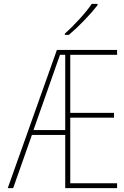

<svg xmlns="http://www.w3.org/2000/svg" viewBox="-20 -972 640 992"><path d="M343 -689V-389H569V-364H343V-25H585V0H317V-275H145L48 0H20L274 -714H585V-689ZM317 -300V-689H290L153 -300ZM315 -798Q350 -829 391.5 -874.5Q433 -920 454 -952H484V-945Q456 -909 415 -866.5Q374 -824 336 -792H315Z"/></svg>

Font: Noto Sans Mono UI Thin
Style: Regular
Weight: 250
Monospace: yes
Designer: Monotype Design team
Foundry: Monotype Imaging Inc.
Version: Version 1.000